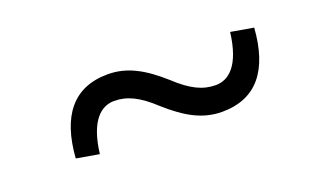

<svg xmlns="http://www.w3.org/2000/svg" viewBox="-34 -528 598 366"><g transform="rotate(-20 265.0 -345.0)"><path d="M299 -365C262 -398 230 -416 191 -416C121 -416 85 -370 79 -286L125 -278C133 -344 159 -364 185 -364C211 -364 234 -353 264 -325C301 -292 333 -274 372 -274C442 -274 478 -320 484 -404L438 -412C430 -346 404 -326 378 -326C352 -326 329 -337 299 -365Z"/></g></svg>

Font: Source Serif Variable
Style: Italic
Weight: 389
Italic angle: -12°
Designer: Frank Grießhammer
Foundry: Adobe Systems Incorporated
Version: Version 3.001;hotconv 1.0.111;makeotfexe 2.5.65597